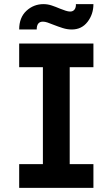

<svg xmlns="http://www.w3.org/2000/svg" viewBox="-20 -911 545 931"><path d="M73 0V-115H188V-585H73V-700H433V-585H318V-115H433V0ZM328 -768Q306 -768 284 -775Q262 -782 239 -791Q222 -798 210 -802Q198 -806 188 -806Q158 -806 158 -768H73Q73 -826 108 -858.5Q143 -891 191 -891Q211 -891 230.5 -884.5Q250 -878 271 -869Q286 -863 298.5 -859Q311 -855 320 -855Q334 -855 341.5 -865Q349 -875 348 -891H433Q433 -842 404.5 -805Q376 -768 328 -768Z"/></svg>

Font: Lexend Deca Medium
Style: Regular
Weight: 500
Designer: Bonnie Shaver-Troup, Thomas Jockin
Foundry: Lexend
Version: Version 1.008; ttfautohint (v1.8.4.7-5d5b)